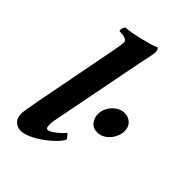

<svg xmlns="http://www.w3.org/2000/svg" viewBox="-208 -758 846 846"><g transform="rotate(45 214.5 -335.5)"><path d="M88.9 7.8Q67.4 7.8 52.2 -6.3Q37.1 -20.5 37.1 -47.9Q37.1 -58.6 42 -87.4Q46.9 -116.2 50.8 -136.7L127 -531.2Q135.7 -577.1 135.7 -588.9Q135.7 -610.4 87.9 -610.4Q85 -610.4 85 -618.2Q85 -631.8 93.8 -640.6Q105.5 -640.6 127.4 -644.5Q149.4 -648.4 174.3 -654.3Q199.2 -660.2 221.2 -666.5Q243.2 -672.9 254.9 -678.7Q264.6 -674.8 264.6 -657.2Q264.6 -650.4 261.2 -632.8Q257.8 -615.2 253.9 -597.2Q250 -579.1 248 -570.3L161.1 -125Q160.2 -120.1 159.7 -114.7Q159.2 -109.4 159.2 -102.5Q159.2 -79.1 168.9 -79.1Q178.7 -79.1 193.4 -88.9Q208 -98.6 221.7 -111.3Q235.4 -124 240.2 -130.9Q243.2 -130.9 251 -121.1Q258.8 -111.3 258.8 -107.4Q253.9 -94.7 234.9 -75.2Q215.8 -55.7 189.9 -36.6Q164.1 -17.6 136.7 -4.9Q109.4 7.8 88.9 7.8ZM333 -225.6Q305.7 -225.6 291.5 -243.7Q277.3 -261.7 277.3 -285.2Q277.3 -319.3 302.2 -345.7Q327.1 -372.1 358.4 -372.1Q380.9 -372.1 397.5 -356.9Q414.1 -341.8 414.1 -316.4Q414.1 -293 402.3 -272Q390.6 -251 372.1 -238.3Q353.5 -225.6 333 -225.6Z"/></g></svg>

Font: Crimson Text
Style: Bold Italic
Weight: 700
Italic angle: -11°
Designer: Sebastian Kosch
Foundry: Sebastian Kosch
Version: Version 1.100; ttfautohint (v1.8.4)